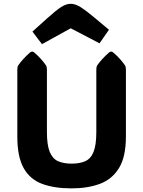

<svg xmlns="http://www.w3.org/2000/svg" viewBox="-20 -992 763 1023"><path d="M361.3 11.7Q269.5 11.7 204.8 -12.2Q140.1 -36.1 106.2 -96.2Q72.3 -156.2 72.3 -264.6V-622.1Q72.3 -636.2 77.1 -643.6Q99.1 -675.8 138.7 -711.4Q146 -717.3 151.4 -717.3Q157.2 -717.3 163.6 -711.4Q185.1 -692.9 199.7 -676Q214.4 -659.2 225.1 -643.6Q230 -635.7 230 -622.1V-289.1Q230 -219.2 244.9 -182.9Q259.8 -146.5 289.1 -133.3Q318.4 -120.1 361.3 -120.1Q405.3 -120.1 434.6 -133.3Q463.9 -146.5 478.5 -182.9Q493.2 -219.2 493.2 -289.1V-622.1Q493.2 -636.2 498 -643.6Q520 -675.8 559.6 -711.4Q566.9 -717.3 572.3 -717.3Q578.1 -717.3 584.5 -711.4Q606 -692.9 620.6 -676Q635.3 -659.2 646 -643.6Q650.9 -635.7 650.9 -622.1V-264.6Q650.9 -156.2 613.8 -96.2Q576.7 -36.1 511.5 -12.2Q446.3 11.7 361.3 11.7ZM203.6 -756.8 152.8 -823.7 231.4 -894.5Q279.3 -937.5 305.9 -954.6Q332.5 -971.7 356.9 -971.7Q381.3 -971.7 409.7 -953.9Q438 -936 488.3 -894L560.5 -833.5L510.3 -761.2L356.9 -841.3Z"/></svg>

Font: ADLaM Display
Style: Regular
Weight: 400
Designer: Mark Jamra, Neil Patel, Concept: Andrew Footit
Foundry: Microsoft
Version: Version 2.000; ttfautohint (v1.8.4.7-5d5b);gftools[0.9.28]